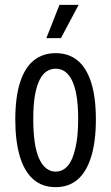

<svg xmlns="http://www.w3.org/2000/svg" viewBox="-20 -759 458 791"><path d="M209 12Q154 12 117 -20.5Q80 -53 61.5 -115.5Q43 -178 43 -266Q43 -358 62.5 -419Q82 -480 119 -510Q156 -540 209 -540Q263 -540 299.5 -510Q336 -480 355.5 -419.5Q375 -359 375 -266Q375 -177 356 -114.5Q337 -52 300.5 -20Q264 12 209 12ZM209 -52Q231 -52 248.5 -65.5Q266 -79 277.5 -106.5Q289 -134 295.5 -174Q302 -214 302 -269Q302 -327 295 -366.5Q288 -406 275.5 -430Q263 -454 246.5 -465Q230 -476 209 -476Q190 -476 173 -465.5Q156 -455 143.5 -430.5Q131 -406 124 -366.5Q117 -327 117 -268Q117 -214 123 -173.5Q129 -133 141 -106Q153 -79 170.5 -65.5Q188 -52 209 -52ZM231 -602H171L225 -739H304Z"/></svg>

Font: Bricolage Grotesque Condensed Light
Style: Regular
Weight: 300
Width: 3
Designer: Mathieu Triay
Foundry: Atelier Triay
Version: Version 1.000;gftools[0.9.30]